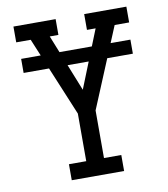

<svg xmlns="http://www.w3.org/2000/svg" viewBox="-82 -805 765 874"><g transform="rotate(-10 300.0 -367.5)"><path d="M421 0H179V-74H259V-294L106 -662H39V-735H234V-662H194L300 -397L406 -662H366V-735H561V-662H494L341 -294V-74H421ZM553 -519H48V-584H553Z"/></g></svg>

Font: Iosevka Etoile
Style: Regular
Weight: 400
Designer: Belleve Invis
Foundry: Belleve Invis
Version: Version 33.2.4